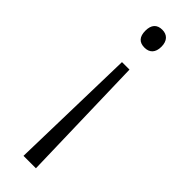

<svg xmlns="http://www.w3.org/2000/svg" viewBox="-249 -601 743 743"><g transform="rotate(45 123.0 -229.5)"><path d="M167 -543C167 -575 150 -592 123 -592C94 -592 79 -575 79 -543C79 -510 94 -494 123 -494C150 -494 167 -510 167 -543ZM101 -393 88 133H156L142 -393Z"/></g></svg>

Font: Noto Sans Tamil UI Light
Style: Regular
Weight: 300
Designer: Jelle Bosma - Monotype Design Team
Foundry: Monotype Imaging Inc.
Version: Version 2.004